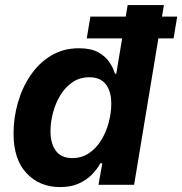

<svg xmlns="http://www.w3.org/2000/svg" viewBox="-20 -748 737 777"><path d="M223.4 9.1Q140.1 9.1 87.4 -47Q34.8 -103.1 34.8 -207.8Q34.8 -270.9 52.3 -332.2Q69.8 -393.4 103.7 -443.4Q137.6 -493.3 186.9 -523Q236.2 -552.7 299.7 -552.7Q348.1 -552.7 377.8 -536.2Q407.5 -519.7 423.2 -495.7Q439 -471.7 445.3 -449.7H450.6L496.6 -727.5H643.3L522.7 0H378.4L394.1 -87.4H386.4Q372.6 -62.6 350.8 -40.6Q328.9 -18.5 297.4 -4.7Q266 9.1 223.4 9.1ZM272.2 -108.3Q311.2 -108.3 340.7 -128.4Q370.2 -148.5 390.1 -181.5Q410 -214.4 420.1 -253.1Q430.3 -291.7 430.3 -328.9Q430.3 -378.6 408.2 -407Q386.1 -435.4 341.9 -435.4Q302.8 -435.4 273.4 -415.3Q243.9 -395.3 224.2 -362.6Q204.4 -330 194.4 -291.6Q184.3 -253.3 184.3 -216.4Q184.3 -167.4 206 -137.8Q227.6 -108.3 272.2 -108.3ZM331.1 -592.7 345.8 -680.7H697.1L682.4 -592.7Z"/></svg>

Font: Inter
Style: Italic
Weight: 400
Italic angle: -9.3988°
Designer: Rasmus Andersson
Foundry: rsms
Version: Version 4.001;git-66647c0bb